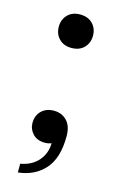

<svg xmlns="http://www.w3.org/2000/svg" viewBox="-105 -556 453 743"><g transform="rotate(15 121.5 -184.5)"><path d="M121 -377Q90 -377 71.5 -396Q53 -415 53 -444Q53 -473 71.5 -492Q90 -511 121 -511Q153 -511 171.5 -492Q190 -473 190 -444Q190 -415 171.5 -396Q153 -377 121 -377ZM46 107Q91 99 116.5 70Q142 41 143 -1Q130 4 117 4Q86 4 68.5 -14.5Q51 -33 51 -58Q51 -88 70 -106.5Q89 -125 120 -125Q151 -125 171.5 -104Q192 -83 192 -42Q192 46 152 90.5Q112 135 46 142Z"/></g></svg>

Font: Montagu Slab 144pt
Style: Regular
Weight: 400
Designer: Florian Karsten
Foundry: Florian Karsten
Version: Version 1.000; ttfautohint (v1.8.3)